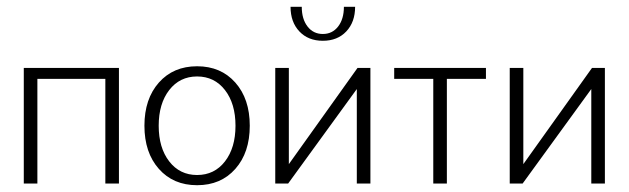

<svg xmlns="http://www.w3.org/2000/svg" viewBox="-20 -540 1850 565"><path d="M50 0V-340H330V0H290V-308H90V0Z M447.5 -43Q405 -91 405 -170Q405 -249 447.5 -297Q490 -345 560 -345Q630 -345 672.5 -297Q715 -249 715 -170Q715 -91 672.5 -43Q630 5 560 5Q490 5 447.5 -43ZM478 -275Q447 -235 447 -170Q447 -105 478 -65Q509 -25 560 -25Q611 -25 642 -65Q673 -105 673 -170Q673 -235 642 -275Q611 -315 560 -315Q509 -315 478 -275Z M992 -520H1025Q1025 -475 999 -447.5Q973 -420 930 -420Q887 -420 861 -447.5Q835 -475 835 -520H868Q868 -484 885 -462Q902 -440 930 -440Q958 -440 975 -462Q992 -484 992 -520ZM790 0V-340H830V-57L1032 -340H1070V0H1030V-278L828 0Z M1140 -340H1410V-308H1295V0H1255V-308H1140Z M1480 0V-340H1520V-57L1722 -340H1760V0H1720V-278L1518 0Z"/></svg>

Font: Glametrix
Style: Light
Weight: 300
Designer: gluk
Foundry: gluk
Version: Version 0.40